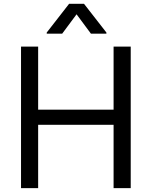

<svg xmlns="http://www.w3.org/2000/svg" viewBox="-20 -967 780 987"><path d="M88.1 0H176.1V-325.3H563.9V0H652V-727.3H563.9V-403.4H176.1V-727.3H88.1ZM220.2 -794H299.7L373.6 -893.5L447.4 -794H527V-799.7L411.9 -947.4H335.2L220.2 -799.7Z"/></svg>

Font: Margiela Sans
Style: Regular
Weight: 400
Designer: Stefan Endress, Andreas Faust
Version: Version 1.100;FEAKit 1.0